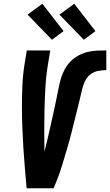

<svg xmlns="http://www.w3.org/2000/svg" viewBox="-20 -1004 587 1024"><path d="M122 0Q117 -54 112.5 -108.5Q108 -163 104.5 -218Q101 -273 99 -328Q97 -383 97 -438.5Q97 -494 99.5 -550Q102 -606 111 -662L123 -735H248L236 -662Q226 -603 222.5 -544Q219 -485 217.5 -427Q216 -369 216 -311Q216 -253 217 -195Q223 -219 229 -243.5Q235 -268 240.5 -292.5Q246 -317 251.5 -341.5Q257 -366 262.5 -390.5Q268 -415 273 -439.5Q278 -464 283.5 -489Q289 -514 293.5 -538.5Q298 -563 305.5 -587.5Q313 -612 325.5 -635Q338 -658 357 -677Q376 -696 399.5 -708.5Q423 -721 448 -727Q473 -733 497.5 -734Q522 -735 547 -735V-630Q525 -630 502 -625.5Q479 -621 460.5 -606Q442 -591 432.5 -569.5Q423 -548 417.5 -525.5Q412 -503 407 -481Q402 -459 396.5 -437Q391 -415 385.5 -393Q380 -371 374.5 -349Q369 -327 363.5 -305Q358 -283 352 -261Q346 -239 339.5 -217Q333 -195 326.5 -173.5Q320 -152 313.5 -130Q307 -108 299.5 -86Q292 -64 283.5 -42.5Q275 -21 266 0ZM427 -792 297 -926 376 -984 489 -838ZM257 -792 127 -926 206 -984 319 -838Z"/></svg>

Font: Iosevka Curly XBdObl
Style: Regular
Weight: 800
Italic angle: -9°
Monospace: yes
Designer: Belleve Invis
Foundry: Belleve Invis
Version: Version 11.1.0; ttfautohint (v1.8.3)